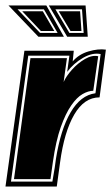

<svg xmlns="http://www.w3.org/2000/svg" viewBox="-47 -680 406 700"><path d="M-27 0 42 -495H222L218 -456Q240 -482 275.5 -492.5Q311 -503 339 -499L316 -325Q260 -325 223.5 -262Q187 -199 172 -88L160 0ZM-7 -18H144Q150 -53 152.5 -68.5Q155 -84 157 -101Q174 -208 210.5 -270.5Q247 -333 301 -340L320 -483Q290 -489 255.5 -469Q221 -449 198 -418L206 -477H56ZM4 -27 64 -468H197L185 -381Q194 -402 215.5 -426Q237 -450 263 -465Q289 -480 311 -475L293 -349Q275 -349 254 -337Q233 -325 213 -296Q192 -266 174.5 -216.5Q157 -167 146 -91L137 -27ZM93 -546 -16 -660H122L186 -546ZM198 -546 131 -660H265L273 -546ZM99 -560H163L113 -646H17ZM206 -560H258L252 -646H155ZM102 -567 34 -639H109L151 -567ZM210 -567 167 -639H245L250 -567Z"/></svg>

Font: Alumni Sans Collegiate One
Style: Italic
Weight: 400
Italic angle: -8°
Designer: Robert E. Leuschke
Foundry: Robert E. Leuschke
Version: Version 1.100